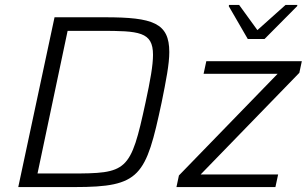

<svg xmlns="http://www.w3.org/2000/svg" viewBox="-20 -758 1244 778"><path d="M907 -733 984 -600H1052L1184 -733L1185 -738H1137L1023 -636L949 -738H908ZM201 -688 54 0H283C549 0 571 -43 635 -343C653 -432 666 -498 666 -547C666 -665 600 -688 405 -688ZM264 -55H132L254 -633H386C543 -633 600 -630 600 -536C600 -493 589 -432 570 -344C509 -61 496 -55 264 -55ZM705 -47 695 0H1096L1107 -51H793L1193 -463L1203 -510H816L805 -459H1105Z"/></svg>

Font: Saira UNSAM Light Italic
Style: Regular
Weight: 300
Italic angle: -12°
Designer: Hector Gatti with collaboration of the Omnibus-Type team
Foundry: Omnibus-Type
Version: Version 0.072;PS 000.072;hotconv 1.0.88;makeotf.lib2.5.64775